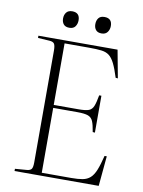

<svg xmlns="http://www.w3.org/2000/svg" viewBox="-96 -955 759 1020"><g transform="rotate(10 283.5 -444.5)"><path d="M55 0V-12L119 -17Q138 -19 144 -28.5Q150 -38 150 -63V-666Q150 -693 143.5 -703Q137 -713 117 -714L55 -718V-730H482L510 -580L498 -581Q483 -629 469.5 -656Q456 -683 439.5 -695.5Q423 -708 397.5 -711Q372 -714 333 -714H199V-382H333Q371 -382 388 -388.5Q405 -395 413 -414.5Q421 -434 428 -474H440V-275L428 -276Q422 -314 414 -333Q406 -352 387.5 -359Q369 -366 329 -366H199V-16H359Q395 -16 419 -20.5Q443 -25 459.5 -39.5Q476 -54 488 -83.5Q500 -113 512 -162H524L509 0ZM383 -800Q362 -800 352 -812Q342 -824 342 -843Q342 -863 352 -876Q362 -889 384 -889Q425 -889 425 -847Q425 -828 414.5 -814Q404 -800 383 -800ZM209 -800Q188 -800 178 -812Q168 -824 168 -843Q168 -863 178.5 -876Q189 -889 210 -889Q251 -889 251 -847Q251 -828 241 -814Q231 -800 209 -800Z"/></g></svg>

Font: Literata 72pt ExtraLight
Style: Regular
Weight: 200
Designer: Latin by Veronika Burian and Jose Scaglione. Greek by Irene Vlachou. Cyrillic by Vera Evstafieva.
Foundry: TypeTogether
Version: Version 3.002